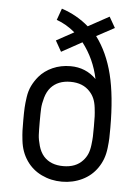

<svg xmlns="http://www.w3.org/2000/svg" viewBox="-53 -764 590 812"><g transform="rotate(5 242.5 -358.5)"><path d="M157.2 -384.8Q142.1 -367.7 134.5 -341.3Q127 -314.9 126 -295.4Q125 -275.9 125 -238.8Q125 -201.7 126 -182.1Q127 -162.6 134.5 -136.2Q142.1 -109.9 157.2 -92.8Q186.5 -60.1 240.2 -60.1Q293.9 -60.1 323.2 -92.8Q335 -105.5 341.8 -121.3Q348.6 -137.2 351.3 -159.7Q354 -182.1 354.5 -196Q355 -210 355 -238.8Q355 -267.6 354.5 -281.5Q354 -295.4 351.3 -317.9Q348.6 -340.3 341.8 -356.2Q335 -372.1 323.2 -384.8Q293.5 -418 240.2 -418Q187 -418 157.2 -384.8ZM234.9 -483.9Q299.3 -483.9 344.2 -439Q327.1 -522.5 275.9 -588.9L189 -541L163.1 -586.9L237.8 -627.9Q200.2 -659.7 159.2 -673.8L176.8 -723.1Q241.7 -701.7 292 -658.2L380.9 -707L407.2 -661.1L331.1 -620.1Q379.4 -555.7 402.1 -464.6Q424.8 -373.5 424.8 -238.8Q424.8 -210 424.3 -194.6Q423.8 -179.2 420.9 -153.6Q418 -127.9 410.4 -107.2Q402.8 -86.4 390.1 -67.9Q365.7 -32.2 326.2 -13.2Q286.6 5.9 240.2 5.9Q193.8 5.9 154.1 -13.2Q114.3 -32.2 89.8 -67.9Q77.1 -86.4 69.6 -107.2Q62 -127.9 59.1 -153.6Q56.2 -179.2 55.7 -194.6Q55.2 -210 55.2 -238.8Q55.2 -273.4 56.2 -291.7Q57.1 -310.1 61 -337.2Q64.9 -364.3 75.2 -385.5Q85.4 -406.7 102.1 -426.8Q124.5 -453.1 158.9 -468.5Q193.4 -483.9 234.9 -483.9Z"/></g></svg>

Font: Gidolinya
Style: Regular
Weight: 400
Version: Version 1.0.3